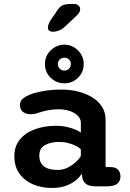

<svg xmlns="http://www.w3.org/2000/svg" viewBox="-20 -940 659 970"><path d="M464 1.5Q428.5 1.5 412.5 -12.5Q396.5 -26.5 394.5 -51.5L392.5 -63Q385.5 -48.5 366.2 -31.5Q347 -14.5 316 -2.5Q285 9.5 242.5 9.5Q188.5 9.5 145.5 -9.2Q102.5 -28 77.5 -63.8Q52.5 -99.5 52.5 -150.5Q52.5 -202 81.2 -236.2Q110 -270.5 157.8 -287.5Q205.5 -304.5 262 -304.5Q294 -304.5 320 -298.2Q346 -292 363.8 -284Q381.5 -276 388.5 -270V-319Q388.5 -335 379.2 -347.8Q370 -360.5 354.5 -369.5Q339 -378.5 319 -383.2Q299 -388 277.5 -388Q247.5 -388 220.2 -382.5Q193 -377 172.5 -369.5Q162.5 -366 153.5 -364.5Q144.5 -363 135.5 -363Q111.5 -363 96.2 -374.5Q81 -386 81 -409Q81 -430.5 96 -442.2Q111 -454 131 -462Q156.5 -472.5 199 -480Q241.5 -487.5 291.5 -487.5Q335 -487.5 374.8 -477.5Q414.5 -467.5 446 -448.2Q477.5 -429 495.5 -400.5Q513.5 -372 513.5 -335V-96H537.5Q562.5 -96 575.5 -83.5Q588.5 -71 588.5 -48Q588.5 -26 572.8 -12.2Q557 1.5 518 1.5ZM388.5 -185.5Q381.5 -193.5 364.8 -202.2Q348 -211 325.8 -217Q303.5 -223 280 -223Q236 -223 207.2 -207Q178.5 -191 178.5 -154Q178.5 -128 190.2 -111.8Q202 -95.5 223 -88.5Q244 -81.5 271 -81.5Q299.5 -81.5 323.5 -94Q347.5 -106.5 364.8 -123Q382 -139.5 388.5 -152.5ZM306 -519Q265.5 -519 236.2 -547Q207 -575 207 -617Q207 -644 220.2 -665.8Q233.5 -687.5 256.2 -701Q279 -714.5 306 -714.5Q332 -714.5 354.2 -701Q376.5 -687.5 389.8 -665.5Q403 -643.5 403 -617Q403 -575 374 -547Q345 -519 306 -519ZM306 -583.5Q319 -583.5 328.5 -592.8Q338 -602 338 -617.5Q338 -630.5 328.5 -639.5Q319 -648.5 306 -648.5Q291.5 -648.5 282 -639.5Q272.5 -630.5 272.5 -617.5Q272.5 -602 282 -592.8Q291.5 -583.5 306 -583.5ZM247 -779.5Q238 -779.5 230 -784Q222 -788.5 222 -801Q222 -815 236.5 -839.5L262 -876Q278 -904 293.5 -912Q309 -920 338 -920H352.5Q368 -920 376.5 -912.2Q385 -904.5 385 -893Q385 -876.5 365.5 -859.5L309.5 -806.5Q291.5 -790.5 276 -785Q260.5 -779.5 247 -779.5Z"/></svg>

Font: Sono ExtraLight Monospace SemiBold
Style: Regular
Weight: 600
Version: Version 2.112